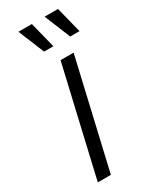

<svg xmlns="http://www.w3.org/2000/svg" viewBox="-228 -960 821 1018"><g transform="rotate(-30 182.0 -451.0)"><path d="M164 -902 204 -743H147L82 -902ZM324 -902 364 -743H307L242 -902ZM280 -660 127 0H47L200 -660Z"/></g></svg>

Font: Elaine Sans
Style: Italic
Weight: 400
Italic angle: -13°
Designer: Wei Huang
Foundry: Wei Huang
Version: Version 2.001;December 24, 2019;FontCreator 12.0.0.2547 64-b